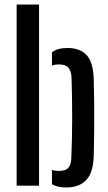

<svg xmlns="http://www.w3.org/2000/svg" viewBox="-20 -820 478 848"><path d="M53.5 0V-800H152.5V0ZM209.5 -6.5V-69.5Q221.5 -65 239.5 -65Q269 -65 281.5 -78.5Q294 -92 295 -121.5Q298.5 -207.5 298.8 -294.5Q299 -381.5 296 -477.5Q294.5 -507 282 -521.2Q269.5 -535.5 239.5 -535.5Q223 -535.5 209.5 -530.5V-589Q234 -608 278 -608Q334 -608 362.8 -576.5Q391.5 -545 394 -471Q395.5 -425.5 396 -363.8Q396.5 -302 396 -239.5Q395.5 -177 394 -129Q391 -55.5 360 -23.8Q329 8 272 8Q233.5 8 209.5 -6.5Z"/></svg>

Font: Big Shoulders Stencil Text SemiBold
Style: Regular
Weight: 600
Designer: Patric King
Foundry: XO Type Co
Version: Version 1.000